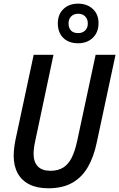

<svg xmlns="http://www.w3.org/2000/svg" viewBox="-20 -1011 646 1041"><path d="M241.7 9.8Q181.2 9.8 139.2 -11.2Q97.2 -32.2 75.7 -72Q54.2 -111.8 54.2 -167Q54.2 -184.1 56.6 -206.1Q59.1 -228 63.5 -250.5L162.6 -713.9H270L171.4 -248.5Q167 -229.5 164.6 -210.7Q162.1 -191.9 162.1 -177.7Q162.1 -132.3 185.3 -108.6Q208.5 -85 253.4 -85Q294.9 -85 322.8 -102.5Q350.6 -120.1 368.7 -156Q386.7 -191.9 398.4 -246.6L498.5 -713.9H606.4L503.9 -235.4Q488.3 -160.6 456.5 -105.5Q424.8 -50.3 372.6 -20.3Q320.3 9.8 241.7 9.8ZM403.3 -776.4Q353 -776.4 323.2 -805.4Q293.5 -834.5 293.5 -884.3Q293.5 -933.1 324 -962.2Q354.5 -991.2 403.3 -991.2Q452.1 -991.2 483.2 -962.4Q514.2 -933.6 514.2 -885.7Q514.2 -835.9 483.4 -806.2Q452.6 -776.4 403.3 -776.4ZM403.8 -831.5Q427.2 -831.5 441.7 -845.7Q456.1 -859.9 456.1 -883.8Q456.1 -907.7 441.7 -922.1Q427.2 -936.5 403.8 -936.5Q380.4 -936.5 366 -922.1Q351.6 -907.7 351.6 -883.8Q351.6 -859.9 364.7 -845.7Q377.9 -831.5 403.8 -831.5Z"/></svg>

Font: Open Sans SemiCondensed SemiBold
Style: Italic
Weight: 600
Width: 4
Italic angle: -12°
Designer: Monotype Design Team
Foundry: Monotype Imaging Inc.
Version: Version 3.000